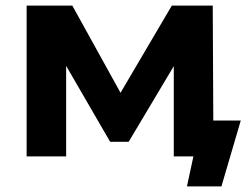

<svg xmlns="http://www.w3.org/2000/svg" viewBox="-20 -558 898 685"><path d="M741 -128 739 -538H593L410 -227L238 -538H75V0H216V-323L373 -52H439L600 -322V0H670L647 107H770L839 -128Z"/></svg>

Font: Talent SemiBold
Style: Bold
Weight: 700
Designer: Mike Powis
Version: Version 1.001;hotconv 1.0.109;makeotfexe 2.5.65596